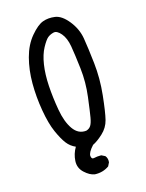

<svg xmlns="http://www.w3.org/2000/svg" viewBox="-124 -777 748 985"><g transform="rotate(-15 250.0 -284.5)"><path d="M254.9 132.8Q228.5 128.9 201.2 103.5Q173.8 78.1 175.8 41Q177.7 3.9 197.3 -29.3Q169.9 -41 151.4 -64.9Q132.8 -88.9 112.3 -134.8Q91.8 -180.7 79.1 -254.9Q66.4 -329.1 66.4 -400.4Q66.4 -471.7 83 -534.7Q99.6 -597.7 135.7 -640.6Q171.9 -683.6 201.2 -694.3Q230.5 -705.1 266.1 -700.2Q301.8 -695.3 336.9 -651.4Q372.1 -607.4 380.9 -555.2Q389.6 -502.9 398.9 -419.4Q408.2 -335.9 398.9 -248.5Q389.6 -161.1 379.9 -122.1Q370.1 -83 339.8 -55.2Q309.6 -27.3 285.2 -15.6Q254.9 17.6 256.8 36.1Q258.8 54.7 273.4 50.8Q288.1 46.9 311.5 46.9L331.1 56.6Q342.8 70.3 340.8 91.8L331.1 111.3Q297.9 134.8 254.9 132.8ZM270.5 -94.7Q287.1 -99.6 295.4 -112.8Q303.7 -126 308.6 -154.3Q313.5 -182.6 323.2 -259.3Q333 -335.9 324.2 -411.6Q315.4 -487.3 307.6 -532.7Q299.8 -578.1 278.3 -603.5Q256.8 -628.9 238.3 -624.5Q219.7 -620.1 206.5 -609.4Q193.4 -598.6 174.8 -564.5Q156.2 -530.3 148.4 -479.5Q140.6 -428.7 144.5 -366.2Q148.4 -303.7 160.2 -236.3Q171.9 -168.9 199.7 -129.4Q227.5 -89.8 270.5 -94.7Z"/></g></svg>

Font: NaikaiFont
Style: Regular-Lite
Weight: 400
Version: Version 1.67